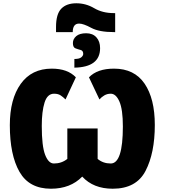

<svg xmlns="http://www.w3.org/2000/svg" viewBox="-20 -1142 1039 1172"><path d="M322 -946H424Q424 -998 463 -998Q489 -998 537 -972Q585 -946 676 -946H683V-1062H674Q606 -1062 555 -1092Q504 -1122 446 -1122Q386 -1122 354 -1089Q322 -1056 322 -977ZM434 -729Q591 -732 591 -848Q591 -889 568.5 -914Q546 -939 506 -939Q466 -939 445.5 -921.5Q425 -904 425 -879Q425 -853 440.5 -847Q456 -841 472 -837Q488 -833 488 -813Q488 -802 476 -792Q464 -782 434 -782ZM291 10Q410 10 482 -64Q550 10 668 10Q812 10 868.5 -99Q925 -208 925 -379Q925 -540 862.5 -631.5Q800 -723 676 -723Q574 -723 523 -670L587 -535Q599 -549 616.5 -559.5Q634 -570 656 -570Q688 -570 709 -522Q730 -474 730 -370Q730 -144 656 -144Q609 -144 576 -172V-358H391V-172Q356 -144 309 -144Q276 -144 255.5 -197Q235 -250 235 -373Q235 -462 252 -516Q269 -570 310 -570Q335 -570 350.5 -559.5Q366 -549 380 -535L443 -670Q393 -723 296 -723Q173 -723 106.5 -630Q40 -537 40 -378Q40 -196 99 -93Q158 10 291 10Z"/></svg>

Font: Noto Sans Display SemiCondensed Black
Style: Regular
Weight: 900
Width: 4
Designer: Monotype Design Team
Foundry: Monotype Imaging Inc.
Version: Version 1.900